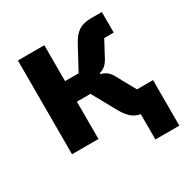

<svg xmlns="http://www.w3.org/2000/svg" viewBox="-153 -658 908 931"><g transform="rotate(-30 300.5 -192.5)"><path d="M455 140V-47L487 0H478Q439 0 414 -18Q389 -36 367 -75L293 -209H217V0H69V-525H217V-324H293L362 -452Q383 -491 409.5 -508Q436 -525 478 -525H539V-410H486L441 -326Q428 -301 414 -289.5Q400 -278 382 -273V-268Q399 -264 413.5 -254Q428 -244 440 -222L499 -115H589V140Z"/></g></svg>

Font: IBM Plex Sans
Style: Bold
Weight: 700
Designer: Mike Abbink, Paul van der Laan, Pieter van Rosmalen
Foundry: Bold Monday
Version: Version 3.201